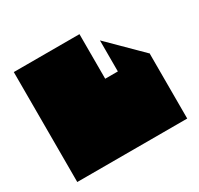

<svg xmlns="http://www.w3.org/2000/svg" viewBox="-154 -917 1142 1104"><g transform="rotate(-30 417.0 -365.0)"><path d="M60 0V-730H496V-434H580V-640L788 -434H790V0H60Z"/></g></svg>

Font: El Pececito
Style: Regular
Weight: 400
Designer: deFharo
Foundry: deFharo
Version: El Pececito Version 1.000